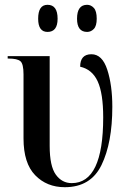

<svg xmlns="http://www.w3.org/2000/svg" viewBox="-20 -770 541 800"><path d="M250 10Q358 10 403 -82.5Q448 -175 448 -325Q448 -415 427 -479.5Q406 -544 361 -544Q314 -544 314 -492Q364 -481 387 -431Q410 -381 410 -281Q410 -7 279 -7Q238 -7 212.5 -42.5Q187 -78 187 -162V-536H12V-526H16Q52 -526 65 -515Q78 -504 78 -460V-193Q78 -90 126.5 -40Q175 10 250 10ZM343 -637Q359 -637 371 -649.5Q383 -662 383 -692Q383 -724 371 -737Q359 -750 343 -750Q301 -750 301 -692Q301 -637 343 -637ZM178 -637Q220 -637 220 -692Q220 -750 178 -750Q139 -750 139 -692Q139 -637 178 -637Z"/></svg>

Font: Noto Serif Display Condensed Semi
Style: Regular
Weight: 600
Width: 3
Designer: Monotype Design Team
Foundry: Monotype Imaging Inc.
Version: Version 1.900